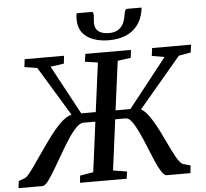

<svg xmlns="http://www.w3.org/2000/svg" viewBox="-94 -1048 1196 1115"><g transform="rotate(-5 503.5 -491.0)"><path d="M-31.5 0 -26 -41.5 9.5 -54.5Q20 -58.5 34.5 -75.8Q49 -93 67.5 -119.5Q86 -146 107.5 -177Q131.5 -211.5 157.2 -248Q183 -284.5 209.5 -316.8Q236 -349 262.2 -371Q288.5 -393 312.5 -398.5L138 -686L64 -697.5L69.5 -743H299L294 -697.5L215.5 -686.5L369.5 -401H454L491.5 -687L417 -697.5L423 -743H689L684 -697.5L607 -686.5L569.5 -401H656L880 -685L806.5 -697.5L812.5 -743H1039.5L1033.5 -697.5L963.5 -685.5L717 -393.5Q734.5 -384.5 751.8 -363.8Q769 -343 785.5 -314.8Q802 -286.5 818 -254.8Q834 -223 848.5 -192Q860.5 -166.5 872 -143.2Q883.5 -120 894 -101.8Q904.5 -83.5 914 -71.8Q923.5 -60 931 -57L975.5 -44.5L971 0H832.5Q818.5 0 802.2 -25.2Q786 -50.5 769 -90.2Q752 -130 734 -174.8Q716 -219.5 697.5 -259.2Q679 -299 660.8 -324.2Q642.5 -349.5 624.5 -349.5H563L524.5 -54.5L605 -41.5L599.5 0H327L331.5 -41.5L409 -54.5L447 -346H377Q357 -346 333.2 -321.2Q309.5 -296.5 284 -257Q258.5 -217.5 233 -173.2Q207.5 -129 184.2 -89.5Q161 -50 141.8 -25Q122.5 0 109 0ZM480 -982.5Q487.5 -982.5 489.5 -976.2Q491.5 -970 491.5 -961Q491 -951.5 489.8 -938.8Q488.5 -926 488.5 -916Q488.5 -885 510 -868.2Q531.5 -851.5 570 -851.5Q603.5 -851.5 624.2 -864.5Q645 -877.5 655.5 -899.5Q666 -921.5 669.5 -948Q671.5 -961.5 675.5 -972Q679.5 -982.5 689.5 -982.5H771.5Q771.5 -979 771.2 -974.5Q771 -970 769.5 -963.5Q760 -912 732.8 -877.8Q705.5 -843.5 663.5 -826.8Q621.5 -810 567.5 -810Q516.5 -810 476.2 -824.8Q436 -839.5 413 -870Q390 -900.5 390 -947Q390 -955.5 390.5 -964.5Q391 -973.5 394 -982.5Z"/></g></svg>

Font: Merriweather 20pt Medium
Style: Italic
Weight: 500
Italic angle: -7.8°
Version: Version 2.101